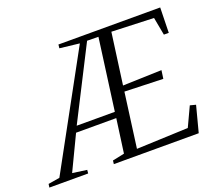

<svg xmlns="http://www.w3.org/2000/svg" viewBox="-203 -915 1230 1086"><g transform="rotate(-20 412.0 -371.5)"><path d="M-80.5 0 -77.5 -21 -8.5 -32.5 360.5 -707.5 242 -721 244.5 -743H857L853.5 -591.5H824L804 -699L550.5 -708.5L508.5 -400L742.5 -407.5L735.5 -357.5L504 -365L460 -36.5L770.5 -49L825 -165.5L859.5 -156.5L818.5 0H307.5L310 -21L381.5 -36L409.5 -240H167.5L68.5 -33L155 -21L153 0ZM184.5 -276H414L472 -706.5L404 -707.5Z"/></g></svg>

Font: Merriweather 120pt Light
Style: Italic
Weight: 300
Italic angle: -7.8°
Version: Version 2.101